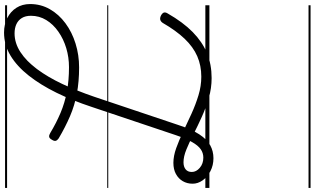

<svg xmlns="http://www.w3.org/2000/svg" viewBox="-323 -732 1555 949"><g transform="rotate(-90 454.5 -257.5)"><path d="M543 11Q493 11 445 -3Q397 -17 351.5 -37.5Q306 -58 265 -79Q224 -100 189.5 -114Q155 -128 127 -128Q105 -128 92 -117.5Q79 -107 79 -87Q79 -65 99.5 -47.5Q120 -30 150 -30Q173 -30 191.5 -43Q210 -56 227 -86Q244 -116 261 -166L401 -583Q432 -677 470.5 -755.5Q509 -834 555 -892.5Q601 -951 654 -983Q707 -1015 768 -1015Q808 -1015 840 -999Q872 -983 890.5 -954Q909 -925 909 -886Q909 -833 883.5 -788.5Q858 -744 814 -711.5Q770 -679 713.5 -661.5Q657 -644 596 -644Q526 -644 467 -655Q408 -666 354.5 -689Q301 -712 245 -745Q235 -752 233 -759.5Q231 -767 238 -778Q245 -791 253 -792Q261 -793 271 -787Q321 -757 370.5 -736Q420 -715 475.5 -704.5Q531 -694 597 -694Q646 -694 691 -707.5Q736 -721 772.5 -746.5Q809 -772 830 -806.5Q851 -841 851 -882Q851 -909 840 -927Q829 -945 809.5 -954Q790 -963 764 -963Q716 -963 671.5 -934Q627 -905 587.5 -852Q548 -799 514 -727Q480 -655 451 -570L312 -156Q290 -88 265 -50Q240 -12 211 4Q182 20 147 20Q112 20 83 5Q54 -10 37.5 -33.5Q21 -57 21 -83Q21 -110 33.5 -131.5Q46 -153 69 -165.5Q92 -178 124 -178Q158 -178 197 -164Q236 -150 279 -129.5Q322 -109 367 -88.5Q412 -68 458 -54Q504 -40 550 -40Q605 -40 651 -60Q697 -80 737.5 -122.5Q778 -165 816 -231Q823 -241 832 -243Q841 -245 853 -239Q865 -232 867 -224.5Q869 -217 863 -207Q819 -130 770.5 -82.5Q722 -35 666.5 -12Q611 11 543 11ZM0 490H903V500H0ZM0 -20H903V0H0ZM0 -505H903V-500H0ZM0 -1010H903V-1000H0Z"/></g></svg>

Font: Playwrite US Trad Guides
Style: Regular
Weight: 400
Designer: Veronika Burian, José Scaglione
Foundry: TypeTogether
Version: Version 1.003